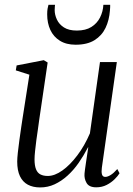

<svg xmlns="http://www.w3.org/2000/svg" viewBox="-20 -790 567 820"><path d="M151.5 10.5Q121 10.5 99 -1.2Q77 -13 65.2 -37.5Q53.5 -62 53.5 -100Q53.5 -113.5 56.2 -138.8Q59 -164 63 -193.2Q67 -222.5 70.8 -248Q74.5 -273.5 76.5 -285.5L105.5 -471L47.5 -489.5L51 -510.5L167 -533L183.5 -523L147.5 -278.5Q145.5 -261.5 142 -238.5Q138.5 -215.5 135.2 -191Q132 -166.5 129.8 -145Q127.5 -123.5 127.5 -109.5Q127.5 -83 133.8 -67.2Q140 -51.5 152.8 -45Q165.5 -38.5 184 -38.5Q213.5 -38.5 246.5 -62Q279.5 -85.5 310.5 -126.8Q341.5 -168 364 -220.5L407 -525H479L415 -74Q412.5 -56 415.5 -45.2Q418.5 -34.5 429.5 -34.5Q439.5 -34.5 452.5 -42.5Q465.5 -50.5 481 -68L490.5 -50Q484 -39 469.8 -24.8Q455.5 -10.5 435.5 -0.2Q415.5 10 391 10Q360.5 10 349.8 -8.5Q339 -27 341 -49Q341 -52 342.8 -65Q344.5 -78 347.2 -95.8Q350 -113.5 352.5 -131Q355 -148.5 357 -160.5L356 -161Q337.5 -125.5 315.8 -94.2Q294 -63 268.2 -39.8Q242.5 -16.5 213.5 -3Q184.5 10.5 151.5 10.5ZM303 -599Q263 -599 235.8 -616Q208.5 -633 195 -662.2Q181.5 -691.5 181.5 -728.5Q181.5 -743.5 183.2 -753Q185 -762.5 187 -769.5H215Q215 -766.5 214.2 -761.5Q213.5 -756.5 213.5 -747Q213.5 -727 223 -706.5Q232.5 -686 253.2 -672.8Q274 -659.5 308 -659.5Q346 -659.5 370.2 -674.8Q394.5 -690 407.2 -715.2Q420 -740.5 421.5 -769.5H450.5Q450.5 -765.5 450.5 -759.8Q450.5 -754 449.5 -745.5Q446.5 -704 430.8 -671Q415 -638 383.8 -618.5Q352.5 -599 303 -599Z"/></svg>

Font: Merriweather 96pt Light
Style: Italic
Weight: 300
Italic angle: -7.8°
Version: Version 2.101